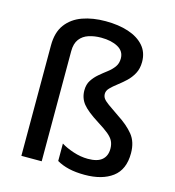

<svg xmlns="http://www.w3.org/2000/svg" viewBox="-114 -861 882 967"><g transform="rotate(15 327.5 -377.5)"><path d="M548 -614Q548 -579 534 -553Q520 -527 499 -507.5Q478 -488 457 -472Q436 -456 422 -441.5Q408 -427 408 -411Q408 -397 415.5 -386.5Q423 -376 443 -361.5Q463 -347 500 -322Q553 -288 583 -251Q613 -214 613 -155Q613 -70 559.5 -30Q506 10 415 10Q368 10 332 1.5Q296 -7 269 -23V-114Q294 -98 333 -85Q372 -72 410 -72Q460 -72 483.5 -92.5Q507 -113 507 -150Q507 -172 499 -189Q491 -206 470.5 -223Q450 -240 413 -263Q351 -302 327.5 -331.5Q304 -361 304 -401Q304 -432 318 -453.5Q332 -475 352 -492Q372 -509 392.5 -524.5Q413 -540 426.5 -558.5Q440 -577 440 -603Q440 -641 405.5 -660Q371 -679 318 -679Q283 -679 253.5 -669.5Q224 -660 206.5 -637Q189 -614 189 -574V0H83V-576Q83 -644 114 -685.5Q145 -727 198 -746Q251 -765 318 -765Q386 -765 437.5 -748Q489 -731 518.5 -697.5Q548 -664 548 -614Z"/></g></svg>

Font: Noto Sans Gurmukhi Medium
Style: Regular
Weight: 500
Designer: Jelle Bosma - Monotype Design Team
Foundry: Monotype Imaging Inc.
Version: Version 2.004; ttfautohint (v1.8.4.7-5d5b)